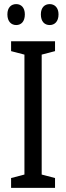

<svg xmlns="http://www.w3.org/2000/svg" viewBox="-20 -966 323 935"><path d="M16 -896C16 -861 35 -844 59 -844C83 -844 101 -861 101 -896C101 -929 83 -946 59 -946C35 -946 16 -930 16 -896ZM179 -896C179 -861 197 -844 222 -844C246 -844 265 -861 265 -896C265 -929 246 -946 222 -946C198 -946 179 -930 179 -896ZM248 -51V-99L183 -116V-700L248 -717V-765H34V-717L99 -700V-116L34 -99V-51Z"/></svg>

Font: Noto Sans Tamil UI ExtraCondensed
Style: Regular
Weight: 400
Width: 2
Designer: Jelle Bosma - Monotype Design Team
Foundry: Monotype Imaging Inc.
Version: Version 2.004